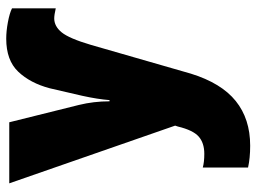

<svg xmlns="http://www.w3.org/2000/svg" viewBox="-126 -478 843 632"><g transform="rotate(-90 296.0 -161.5)"><path d="M585 -544V-400Q563 -405 552 -405Q526 -405 506 -380.5Q486 -356 465 -285L370 45Q339 145 280 192.5Q221 240 133 240Q92 240 61 233V84Q79 89 106 89Q142 89 163 70.5Q184 52 196 2L199 -7L9 -553H210L267 -324Q279 -275 279 -223H283Q286 -262 297 -312L322 -420Q339 -484 376.5 -523.5Q414 -563 485 -563Q510 -563 539.5 -557.5Q569 -552 585 -544Z"/></g></svg>

Font: Noto Sans Display Black Narrow
Style: Regular
Weight: 900
Width: 4
Designer: Monotype Design team
Foundry: Monotype Imaging Inc.
Version: Version 1.000